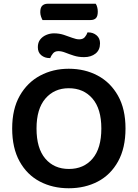

<svg xmlns="http://www.w3.org/2000/svg" viewBox="-20 -990 736 1025"><path d="M650 -304Q650 -200 610.5 -128.5Q571 -57 502.5 -21Q434 15 347 15Q261 15 192.5 -21Q124 -57 84.5 -128.5Q45 -200 45 -304Q45 -408 85.5 -479Q126 -550 194.5 -586.5Q263 -623 347 -623Q433 -623 501.5 -586.5Q570 -550 610 -479Q650 -408 650 -304ZM521 -304Q521 -409 473.5 -464Q426 -519 347 -519Q270 -519 222.5 -464Q175 -409 175 -304Q175 -198 222 -143Q269 -88 348 -88Q427 -88 474 -143Q521 -198 521 -304ZM268 -812Q296 -812 320.5 -804Q345 -796 366 -788Q387 -780 403 -780Q423 -780 433 -792Q443 -804 447 -817H452Q477 -817 495.5 -801.5Q514 -786 514 -759Q514 -723 490 -704Q466 -685 429 -685Q399 -685 374 -693Q349 -701 329 -709Q309 -717 292 -717Q273 -717 263 -705Q253 -693 248 -680H244Q219 -680 200.5 -695Q182 -710 182 -738Q182 -763 194.5 -779Q207 -795 227 -803.5Q247 -812 268 -812ZM463 -883H207Q203 -890 199 -901.5Q195 -913 195 -925Q195 -950 206 -960Q217 -970 234 -970H491Q496 -963 499 -951.5Q502 -940 502 -928Q502 -903 492 -893Q482 -883 463 -883Z"/></svg>

Font: Baloo Bhaijaan 2 SemiBold
Style: Regular
Weight: 600
Designer: Sanskriti Dholi, Noopur Datye and Ek Type
Foundry: Ek Type
Version: Version 1.700